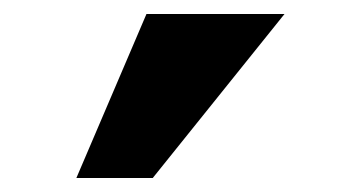

<svg xmlns="http://www.w3.org/2000/svg" viewBox="-20 -850 507 274"><path d="M89 -596H198L386 -830H189Z"/></svg>

Font: Geom
Style: Bold
Weight: 700
Version: Version 1.102